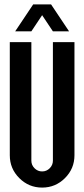

<svg xmlns="http://www.w3.org/2000/svg" viewBox="-20 -850 382 870"><path d="M122.1 -122.1Q122.1 -102.1 136.5 -87.6Q150.9 -73.2 170.9 -73.2Q190.9 -73.2 205.3 -87.6Q219.7 -102.1 219.7 -122.1V-659.2H317.4V-146.5Q317.4 -85.9 274.4 -43Q231.4 0 170.9 0Q110.4 0 67.4 -43Q24.4 -85.9 24.4 -146.5V-659.2H122.1ZM211.4 -830.1 293 -708H219.7L170.9 -781.2L122.1 -708H48.8L130.4 -830.1Z"/></svg>

Font: Alegre Sans
Style: Regular
Weight: 400
Width: 3
Designer: GrandChaos9000
Version: Version 1.2.6 - August 1, 2014